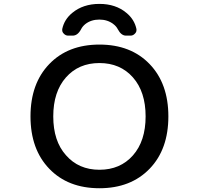

<svg xmlns="http://www.w3.org/2000/svg" viewBox="-20 -997 1040 1005"><path d="M763.7 -114.3Q665 -11.7 500.5 -11.7Q335.9 -11.7 237.8 -113.8Q139.6 -215.8 139.6 -387.7Q139.6 -559.6 237.8 -661.6Q335.9 -763.7 500.5 -763.7Q665 -763.7 763.2 -661.6Q861.3 -559.6 861.3 -387.7Q861.3 -215.8 763.7 -114.3ZM325.2 -184.6Q391.6 -108.4 500.5 -108.4Q609.4 -108.4 675.8 -183.6Q742.2 -258.8 742.2 -387.7Q742.2 -516.6 675.8 -591.8Q609.4 -667 500.5 -667Q391.6 -667 325.2 -591.8Q258.8 -516.6 258.8 -387.7Q258.8 -258.8 325.2 -184.6ZM694.3 -844.7Q694.3 -841.8 694.3 -838.9Q694.3 -829.1 686.5 -821.3Q676.8 -810.5 663.1 -810.5H639.6Q614.3 -810.5 596.7 -843.8Q588.9 -859.4 573.2 -871.1Q543 -894.5 500 -894.5Q457 -894.5 426.8 -871.1Q412.1 -859.4 404.3 -843.8Q386.7 -810.5 360.4 -810.5H336.9Q323.2 -810.5 313.5 -821.3Q305.7 -829.1 305.7 -838.9Q305.7 -841.8 305.7 -844.7Q316.4 -895.5 358.4 -929.7Q415 -976.6 500.5 -976.6Q585.9 -976.6 641.6 -929.7Q683.6 -895.5 694.3 -844.7Z"/></svg>

Font: Gen Jyuu Gothic L Monospace Medium
Style: Regular
Weight: 500
Designer: [Source Han Sans]
Ryoko NISHIZUKA  (kana & ideographs); Paul D. Hunt (Latin, Greek & Cyrillic); Wenlong ZHANG  (bopomofo
Version: Version 1.002.20150607